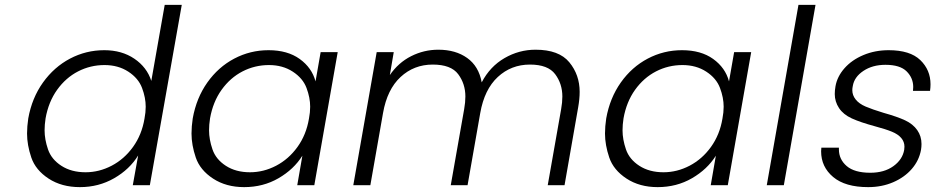

<svg xmlns="http://www.w3.org/2000/svg" viewBox="-20 -760 3839 788"><path d="M96 -274Q111 -358 156.5 -421.5Q202 -485 267.5 -519.5Q333 -554 408 -554Q480 -554 531.5 -519Q583 -484 601 -428L656 -740H726L595 0H525L547 -122Q512 -65 448.5 -28.5Q385 8 308 8Q233 8 179.5 -27Q126 -62 108.5 -113.5Q91 -165 91 -212Q91 -241 96 -274ZM573 -273Q578 -299 578 -322Q578 -359 563 -399Q548 -439 506.5 -466Q465 -493 409 -493Q351 -493 300.5 -467Q250 -441 214.5 -391.5Q179 -342 167 -274Q163 -248 163 -225Q163 -188 177 -147Q191 -106 232 -79.5Q273 -53 331 -53Q387 -53 438.5 -80Q490 -107 526 -157Q562 -207 573 -273Z M771 -274Q786 -358 831 -421.5Q876 -485 941.5 -519.5Q1007 -554 1082 -554Q1160 -554 1210 -518Q1260 -482 1275 -426L1296 -546H1366L1270 0H1200L1221 -121Q1186 -65 1123 -28.5Q1060 8 982 8Q908 8 854.5 -27Q801 -62 783.5 -113.5Q766 -165 766 -212Q766 -241 771 -274ZM1248 -273Q1253 -299 1253 -322Q1253 -359 1238 -399Q1223 -439 1181.5 -466Q1140 -493 1084 -493Q1026 -493 975.5 -467Q925 -441 889.5 -391.5Q854 -342 842 -274Q838 -248 838 -225Q838 -188 852 -147Q866 -106 907 -79.5Q948 -53 1006 -53Q1062 -53 1113.5 -80Q1165 -107 1201 -157Q1237 -207 1248 -273Z M2178 -556Q2274 -556 2316.5 -504.5Q2359 -453 2359 -383Q2359 -354 2353 -320L2297 0H2228L2283 -312Q2288 -340 2288 -364Q2288 -416 2258.5 -455.5Q2229 -495 2155 -495Q2078 -495 2023 -444Q1968 -393 1951 -296L1899 0H1830L1885 -312Q1890 -340 1890 -364Q1890 -416 1860.5 -455.5Q1831 -495 1756 -495Q1679 -495 1624 -444Q1569 -393 1552 -296L1500 0H1430L1526 -546H1596L1580 -452Q1615 -503 1667.5 -529.5Q1720 -556 1779 -556Q1850 -556 1897.5 -522Q1945 -488 1957 -422Q1991 -487 2050.5 -521.5Q2110 -556 2178 -556Z M2468 -274Q2483 -358 2528 -421.5Q2573 -485 2638.5 -519.5Q2704 -554 2779 -554Q2857 -554 2907 -518Q2957 -482 2972 -426L2993 -546H3063L2967 0H2897L2918 -121Q2883 -65 2820 -28.5Q2757 8 2679 8Q2605 8 2551.5 -27Q2498 -62 2480.5 -113.5Q2463 -165 2463 -212Q2463 -241 2468 -274ZM2945 -273Q2950 -299 2950 -322Q2950 -359 2935 -399Q2920 -439 2878.5 -466Q2837 -493 2781 -493Q2723 -493 2672.5 -467Q2622 -441 2586.5 -391.5Q2551 -342 2539 -274Q2535 -248 2535 -225Q2535 -188 2549 -147Q2563 -106 2604 -79.5Q2645 -53 2703 -53Q2759 -53 2810.5 -80Q2862 -107 2898 -157Q2934 -207 2945 -273Z M3327 -740 3197 0H3127L3257 -740Z M3543 8Q3449 8 3399.5 -33.5Q3350 -75 3350 -139Q3350 -146 3351 -154H3423Q3423 -150 3423 -147Q3423 -106 3455 -78.5Q3487 -51 3552 -51Q3609 -51 3646.5 -78Q3684 -105 3691 -145Q3692 -152 3692 -158Q3692 -178 3679 -193.5Q3666 -209 3640.5 -219.5Q3615 -230 3570 -242Q3511 -258 3476 -274Q3441 -290 3423.5 -316.5Q3406 -343 3406 -374Q3406 -389 3409 -406Q3416 -446 3446 -480Q3476 -514 3523.5 -534Q3571 -554 3627 -554Q3715 -554 3757 -513.5Q3799 -473 3799 -414Q3799 -401 3797 -387H3727Q3728 -395 3728 -403Q3728 -440 3701 -467Q3674 -494 3614 -494Q3561 -494 3523.5 -469Q3486 -444 3480 -407Q3478 -398 3478 -390Q3478 -369 3492 -351.5Q3506 -334 3533 -322.5Q3560 -311 3606 -297Q3663 -281 3695 -266Q3727 -251 3744.5 -226Q3762 -201 3762 -169Q3762 -157 3760 -145Q3752 -101 3722 -66.5Q3692 -32 3645.5 -12Q3599 8 3543 8Z"/></svg>

Font: Fz Poppins Light
Style: Italic
Weight: 300
Italic angle: -10°
Designer: Ninad Kale (Devanagari), Jonny Pinhorn (Latin)
Foundry: Indian Type Foundry
Version: Vit hóa bi Vntype.Com & FontZin.Com